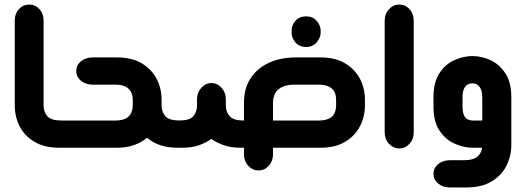

<svg xmlns="http://www.w3.org/2000/svg" viewBox="-20 -651 2318 846"><path d="M256 0H242Q176 0 132 -26Q88 -52 66.5 -94.5Q45 -137 45 -187V-561Q45 -591 63.5 -611Q82 -631 109 -631Q135 -631 153.5 -611Q172 -591 172 -561V-187Q172 -158 188.5 -139Q205 -120 252 -120H256Z M776 -120V0H762Q719 0 685.5 -11.5Q652 -23 628 -44Q603 -23 570 -11.5Q537 0 495 0H244V-120H493Q520 -121 535.5 -129.5Q551 -138 558 -153.5Q565 -169 565 -188V-210Q565 -230 558 -244.5Q551 -259 535.5 -268Q520 -277 493 -278H388Q358 -278 337 -295Q316 -312 316 -338Q316 -364 337 -381Q358 -398 388 -398H495Q561 -398 604.5 -372Q648 -346 670 -304Q692 -262 692 -211V-187Q692 -158 708.5 -139Q725 -120 772 -120Z M1329 -444Q1299 -444 1281.5 -464.5Q1264 -485 1265 -508V-514Q1264 -539 1281.5 -559Q1299 -579 1329 -579Q1358 -579 1375.5 -559Q1393 -539 1393 -514V-508Q1393 -485 1375.5 -464.5Q1358 -444 1329 -444ZM1055 0H1042Q998 0 966.5 -11Q935 -22 911 -39Q888 -22 856.5 -11Q825 0 784 0H764V-120H768Q816 -120 832 -139Q848 -158 848 -187V-214Q848 -243 867 -264Q886 -285 911 -285Q938 -285 956.5 -264Q975 -243 975 -214V-187Q975 -157 992.5 -138.5Q1010 -120 1052 -120H1055V-199Q1055 -262 1084.5 -306.5Q1114 -351 1165.5 -374.5Q1217 -398 1284 -398H1392Q1457 -398 1500.5 -372Q1544 -346 1566 -304Q1588 -262 1588 -211V-187Q1588 -137 1566 -94.5Q1544 -52 1500.5 -26Q1457 0 1392 0H1183V28Q1183 59 1164.5 79.5Q1146 100 1119 100Q1093 100 1074 79.5Q1055 59 1055 28ZM1183 -120H1389Q1416 -121 1432 -129.5Q1448 -138 1454.5 -153.5Q1461 -169 1461 -188V-210Q1461 -230 1454.5 -244.5Q1448 -259 1432 -268Q1416 -277 1389 -278H1276Q1247 -278 1226 -269Q1205 -260 1194 -242.5Q1183 -225 1183 -198Z M1675 -560Q1675 -590 1694 -610.5Q1713 -631 1739 -631Q1766 -631 1784.5 -610.5Q1803 -590 1803 -560V-69Q1803 -38 1784.5 -17.5Q1766 3 1739 3Q1713 3 1694 -17.5Q1675 -38 1675 -69Z M2104 0H2062Q2023 0 1983 -18Q1943 -36 1916.5 -75.5Q1890 -115 1890 -181V-223Q1890 -289 1916.5 -329Q1943 -369 1983 -386.5Q2023 -404 2062 -404Q2101 -404 2140 -386.5Q2179 -369 2206 -329Q2233 -289 2233 -223V-12Q2233 36 2212 78.5Q2191 121 2147 148Q2103 175 2034 175H1961Q1932 175 1911 158Q1890 141 1890 115Q1890 89 1911 72Q1932 55 1961 55H2024Q2045 55 2059.5 51Q2074 47 2082.5 40Q2091 33 2096 24.5Q2101 16 2103 7ZM2105 -120V-221Q2105 -246 2098 -260Q2091 -274 2081.5 -279Q2072 -284 2062 -284Q2052 -284 2041.5 -279Q2031 -274 2024.5 -260Q2018 -246 2018 -221V-183Q2018 -157 2024.5 -143Q2031 -129 2041.5 -124.5Q2052 -120 2062 -120Z"/></svg>

Font: Beiruti ExtraBold
Style: Regular
Weight: 800
Designer: Arlette Boutros
Foundry: Boutros
Version: Version 1.41